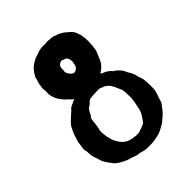

<svg xmlns="http://www.w3.org/2000/svg" viewBox="-193 -690 880 880"><g transform="rotate(-45 247.0 -250.0)"><path d="M340 -304Q354 -299 365.5 -291.5Q377 -284 385 -273Q395 -269 402.5 -260.5Q410 -252 415 -247Q420 -239 423.5 -230.5Q427 -222 433 -214Q439 -203 442.5 -192Q446 -181 448 -170Q451 -167 451.5 -164Q452 -161 452 -158Q455 -152 455.5 -148Q456 -144 456 -139Q460 -106 456 -73Q453 -67 452 -61Q451 -55 448 -50Q446 -42 443 -33.5Q440 -25 437 -16Q434 -13 433 -10.5Q432 -8 429 -6Q413 19 392 36Q387 39 383 43.5Q379 48 374 51Q371 54 368 55Q365 56 362 58Q354 63 343.5 68.5Q333 74 322 77Q309 80 301 81.5Q293 83 285.5 84Q278 85 269.5 85Q261 85 247 85Q236 85 225 82.5Q214 80 206 77Q192 77 178 71.5Q164 66 150 62Q139 59 129.5 54Q120 49 109 43Q101 38 95 33.5Q89 29 83 21Q72 7 62 -9Q52 -25 49 -42Q38 -66 38 -91Q38 -97 37.5 -100.5Q37 -104 35 -109Q34 -119 35.5 -127Q37 -135 38 -143Q38 -154 41.5 -164.5Q45 -175 49 -188Q52 -199 57.5 -210Q63 -221 69 -233Q77 -244 85 -251Q93 -258 101 -266L113 -277Q116 -280 118.5 -281.5Q121 -283 124 -288Q132 -296 135 -296Q138 -298 141 -299Q144 -300 150 -303Q153 -306 158 -307Q163 -308 166 -310Q162 -314 155.5 -319.5Q149 -325 146 -330Q138 -335 134 -340.5Q130 -346 124 -352Q106 -374 101 -400Q99 -408 99.5 -415Q100 -422 100 -430Q100 -433 99 -437.5Q98 -442 98 -445Q100 -459 101.5 -470.5Q103 -482 109 -496Q109 -502 112 -508.5Q115 -515 119.5 -522Q124 -529 128.5 -534Q133 -539 135 -542Q143 -550 150 -554.5Q157 -559 166 -564Q174 -569 180.5 -570.5Q187 -572 195 -575Q223 -587 251 -583Q262 -586 271.5 -584.5Q281 -583 292 -583Q303 -582 314 -576Q330 -573 340 -564Q343 -564 346 -561.5Q349 -559 352 -557Q363 -548 373 -539Q383 -530 389 -516Q391 -510 392 -506Q393 -502 396 -496Q398 -482 399.5 -467Q401 -452 399 -437Q399 -431 398.5 -423.5Q398 -416 396 -407Q396 -399 392.5 -391.5Q389 -384 386 -376Q383 -370 380.5 -363.5Q378 -357 376 -352Q373 -349 371 -343.5Q369 -338 366 -336Q362 -331 357.5 -326.5Q353 -322 349 -319Q343 -313 333 -309Q334 -308 336.5 -307Q339 -306 340 -304ZM306 -6Q310 -8 314 -12Q323 -24 331.5 -37Q340 -50 344 -65Q345 -71 347.5 -82Q350 -93 352 -104Q354 -115 355 -125Q356 -135 355 -140Q355 -151 354.5 -162Q354 -173 352 -184Q349 -190 348 -193.5Q347 -197 344 -202Q338 -219 329 -232.5Q320 -246 303 -255Q297 -255 292 -259Q287 -263 277 -263Q263 -263 248.5 -262.5Q234 -262 217 -259Q209 -254 203 -247Q197 -240 188 -236Q180 -230 175.5 -220.5Q171 -211 166 -202Q158 -197 157 -183Q156 -169 154 -158Q152 -141 150.5 -137Q149 -133 148 -127Q146 -115 148 -103.5Q150 -92 150 -87Q150 -81 152.5 -76Q155 -71 155 -65Q158 -54 163 -45Q168 -36 173 -28Q191 -4 213 2Q231 7 240 7Q259 11 275.5 5.5Q292 0 306 -6ZM255 -396Q262 -397 268.5 -402Q275 -407 277 -413Q278 -416 278.5 -417Q279 -418 279 -419Q279 -422 280 -424.5Q281 -427 281 -429Q285 -446 278 -460Q277 -463 273 -467Q270 -470 264 -471.5Q258 -473 255 -475Q251 -477 246.5 -476Q242 -475 239 -473Q225 -467 225 -449V-437Q222 -429 226 -421Q230 -413 235 -407Q237 -404 238 -403Q239 -402 243 -400Q243 -399 246.5 -397Q250 -395 255 -396Z"/></g></svg>

Font: Kirang Haerang
Style: Regular
Weight: 400
Version: Version 1.00